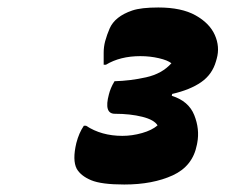

<svg xmlns="http://www.w3.org/2000/svg" viewBox="-20 -840 640 513"><path d="M557 -676Q547 -641 517.5 -620.5Q488 -600 440 -589L439 -584Q484 -570 499 -532.5Q514 -495 507 -458L506 -453Q495 -396 441.5 -371.5Q388 -347 312 -347Q251 -347 223.5 -358.5Q196 -370 185 -389Q173 -412 184 -458Q191 -485 204 -504H210Q251 -477 307 -477Q333 -477 359.5 -484.5Q386 -492 401 -505Q392 -520 360 -528Q328 -536 287 -536Q257 -536 271 -588Q273 -596 276.5 -604.5Q280 -613 286 -623Q328 -624 370.5 -633.5Q413 -643 438 -671Q428 -679 404.5 -684.5Q381 -690 355 -690Q301 -690 263 -667H257Q257 -683 257 -699Q257 -715 261 -730Q266 -748 273 -764Q280 -780 295 -792Q310 -804 333.5 -812Q357 -820 403 -820Q465 -820 502.5 -799Q540 -778 554 -746.5Q568 -715 559 -683Z"/></svg>

Font: Recursive Mn Csl St XBk
Style: Italic
Weight: 1000
Italic angle: -15°
Monospace: yes
Version: Version 1.079;hotconv 1.0.112;makeotfexe 2.5.65598; ttfautoh